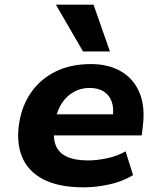

<svg xmlns="http://www.w3.org/2000/svg" viewBox="-20 -790 690 821"><path d="M338 11Q230 11 164.5 -23.5Q99 -58 74 -120Q49 -182 62 -264Q74 -339 113.5 -395.5Q153 -452 217.5 -484Q282 -516 369 -516Q444 -516 498 -484.5Q552 -453 577 -392.5Q602 -332 590 -244L586 -211H184L198 -301H475L461 -283Q468 -326 458 -354.5Q448 -383 424 -398.5Q400 -414 363 -414Q326 -414 295.5 -397Q265 -380 245 -349.5Q225 -319 217 -278L214 -256Q205 -204 217.5 -170.5Q230 -137 265 -120.5Q300 -104 356 -104Q395 -104 439 -113.5Q483 -123 517 -143L549 -41Q502 -13 445.5 -1Q389 11 338 11ZM335 -570 219 -770H380L450 -570Z"/></svg>

Font: Nunito Sans 6pt ExtraBold
Style: Italic
Weight: 800
Italic angle: -9°
Version: Version 3.101;gftools[0.9.27]